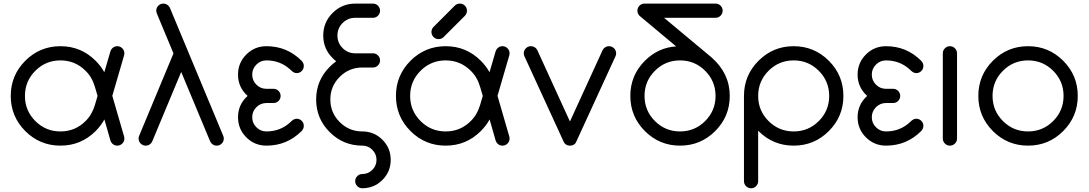

<svg xmlns="http://www.w3.org/2000/svg" viewBox="-20 -801 5987 1056"><path d="M502 -223.6 516.6 -273.4 502 -323.2Q486.3 -377 450.7 -411.6Q393.6 -468.8 312.5 -468.8Q231.4 -468.8 174.3 -411.6Q117.2 -354.5 117.2 -273.4Q117.2 -192.4 174.3 -135.3Q231.4 -78.1 312.5 -78.1Q393.6 -78.1 450.7 -135.3Q486.3 -170.4 502 -223.6ZM554.2 -144Q535.2 -109.4 505.9 -80.1Q425.8 0 312.5 0Q199.2 0 119.1 -80.1Q39.1 -160.2 39.1 -273.4Q39.1 -386.7 119.1 -466.8Q199.2 -546.9 312.5 -546.9Q425.8 -546.9 505.9 -466.8Q535.2 -437.5 553.7 -403.8L587.9 -520.5Q590.8 -528.8 597.7 -535.6Q608.9 -546.9 625 -546.9Q641.1 -546.9 652.6 -535.4Q664.1 -523.9 664.1 -507.8Q664.1 -502.9 663.1 -498.5L597.7 -273.9L663.1 -48.3Q664.1 -43.9 664.1 -39.1Q664.1 -22.9 652.6 -11.5Q641.1 0 625 0Q608.9 0 597.7 -11.2Q590.8 -18.1 587.9 -26.4Z M843.8 -724.1Q839.8 -732.9 839.4 -742.2Q839.4 -758.3 850.8 -769.8Q862.3 -781.2 878.4 -781.2Q894.5 -781.2 906.2 -769.5Q912.6 -763.2 915.5 -755.4L1206.5 -57.1Q1210.9 -48.8 1210.9 -39.1Q1210.9 -22.9 1199.5 -11.5Q1188 0 1171.9 0Q1155.8 0 1144.5 -11.2Q1137.7 -18.1 1134.8 -25.9L976.6 -405.3L818.4 -25.9Q815.4 -18.1 809.1 -11.2Q797.4 0 781.2 0Q765.1 0 753.7 -11.5Q742.2 -22.9 742.2 -39.1Q742.2 -48.8 746.6 -57.1L934.1 -507.3Z M1445.3 -546.9Q1558.6 -546.9 1638.7 -466.8Q1650.9 -454.1 1650.9 -438Q1650.9 -421.9 1639.4 -410.4Q1627.9 -398.9 1611.8 -398.9Q1595.7 -398.9 1580.6 -414.6Q1524.4 -468.8 1445.3 -468.8Q1413.1 -468.8 1390.1 -445.8Q1367.2 -422.9 1367.2 -390.6Q1367.2 -358.4 1390.1 -335.4Q1413.1 -312.5 1445.3 -312.5H1484.4Q1500.5 -312.5 1512 -301Q1523.4 -289.6 1523.4 -273.4Q1523.4 -257.3 1512 -245.8Q1500.5 -234.4 1484.4 -234.4H1445.3Q1413.1 -234.4 1390.1 -211.4Q1367.2 -188.5 1367.2 -156.2Q1367.2 -124 1390.1 -101.1Q1413.1 -78.1 1445.3 -78.1Q1524.4 -78.1 1580.6 -132.3Q1595.7 -147.9 1611.8 -147.9Q1627.9 -147.9 1639.4 -136.5Q1650.9 -125 1650.9 -108.9Q1650.9 -92.8 1638.7 -80.1Q1558.6 0 1445.3 0Q1380.4 0 1334.7 -45.7Q1289.1 -91.3 1289.1 -156.2Q1289.1 -226.1 1341.8 -273.4Q1289.1 -320.8 1289.1 -390.6Q1289.1 -455.6 1334.7 -501.2Q1380.4 -546.9 1445.3 -546.9Z M1972.7 -78.1Q2037.6 -78.1 2083.3 -32.5Q2128.9 13.2 2128.9 78.1Q2128.9 143.1 2083.3 188.7Q2037.6 234.4 1972.7 234.4Q1956.5 234.4 1945.1 222.9Q1933.6 211.4 1933.6 195.3Q1933.6 179.2 1945.1 167.7Q1956.5 156.2 1972.7 156.2Q2004.9 156.2 2027.8 133.3Q2050.8 110.4 2050.8 78.1Q2050.8 45.9 2027.8 22.9Q2004.9 0 1972.7 0Q1867.7 0 1793.2 -74.5Q1718.8 -148.9 1718.8 -253.9Q1718.8 -358.9 1793.5 -433.6Q1810.5 -450.7 1829.1 -463.9Q1818.8 -471.7 1809.6 -481.4Q1757.8 -532.7 1757.8 -605.5Q1757.8 -678.2 1809.3 -729.7Q1860.8 -781.2 1933.6 -781.2H2031.2Q2047.4 -781.2 2058.8 -769.8Q2070.3 -758.3 2070.3 -742.2Q2070.3 -726.1 2058.8 -714.6Q2047.4 -703.1 2031.2 -703.1H1933.6Q1893.1 -703.1 1864.5 -674.6Q1835.9 -646 1835.9 -605.5Q1835.9 -564.9 1864.5 -536.4Q1893.1 -507.8 1933.6 -507.8H2031.2Q2047.4 -507.8 2058.8 -496.3Q2070.3 -484.9 2070.3 -468.8Q2070.3 -452.6 2058.8 -441.2Q2047.4 -429.7 2031.2 -429.7H1972.7Q1899.9 -429.7 1848.4 -378.2Q1796.9 -326.7 1796.9 -253.9Q1796.9 -181.2 1848.4 -129.6Q1899.9 -78.1 1972.7 -78.1Z M2620.6 -223.6 2635.3 -273.4 2620.6 -323.2Q2605 -377 2569.3 -411.6Q2512.2 -468.8 2431.2 -468.8Q2350.1 -468.8 2293 -411.6Q2235.8 -354.5 2235.8 -273.4Q2235.8 -192.4 2293 -135.3Q2350.1 -78.1 2431.2 -78.1Q2512.2 -78.1 2569.3 -135.3Q2605 -170.4 2620.6 -223.6ZM2672.9 -144Q2653.8 -109.4 2624.5 -80.1Q2544.4 0 2431.2 0Q2317.9 0 2237.8 -80.1Q2157.7 -160.2 2157.7 -273.4Q2157.7 -386.7 2237.8 -466.8Q2317.9 -546.9 2431.2 -546.9Q2544.4 -546.9 2624.5 -466.8Q2653.8 -437.5 2672.4 -403.8L2706.5 -520.5Q2709.5 -528.8 2716.3 -535.6Q2727.5 -546.9 2743.7 -546.9Q2759.8 -546.9 2771.2 -535.4Q2782.7 -523.9 2782.7 -507.8Q2782.7 -502.9 2781.7 -498.5L2716.3 -273.9L2781.7 -48.3Q2782.7 -43.9 2782.7 -39.1Q2782.7 -22.9 2771.2 -11.5Q2759.8 0 2743.7 0Q2727.5 0 2716.3 -11.2Q2709.5 -18.1 2706.5 -26.4ZM2537.6 -714.8 2418.9 -596.2Q2407.7 -585.9 2392.1 -585.9Q2376 -585.9 2364.5 -597.4Q2353 -608.9 2353 -625Q2353 -640.1 2362.8 -651.4L2481.4 -770Q2493.2 -781.2 2509.3 -781.2Q2525.4 -781.2 2536.9 -769.8Q2548.3 -758.3 2548.3 -742.2Q2548.3 -726.6 2537.6 -714.8Z M3142.6 -10.7Q3131.8 0 3114.7 0Q3097.7 0 3086.9 -11.2Q3083.5 -14.2 3080.6 -20.5L2863.8 -492.7Q2860.8 -499.5 2860.8 -507.8Q2860.8 -523.9 2872.3 -535.4Q2883.8 -546.9 2899.9 -546.9Q2916 -546.9 2927.7 -535.6Q2931.6 -531.7 2935.1 -525.4L3114.7 -132.8L3294.4 -525.4Q3297.9 -531.7 3302.2 -535.6Q3313.5 -546.9 3329.6 -546.9Q3345.7 -546.9 3357.2 -535.4Q3368.7 -523.9 3368.7 -507.8Q3368.7 -499.5 3365.7 -492.7L3148.9 -20.5Q3146 -14.2 3142.6 -10.7Z M3720.2 -468.8Q3639.2 -468.8 3582 -411.6Q3524.9 -354.5 3524.9 -273.4Q3524.9 -192.4 3582 -135.3Q3639.2 -78.1 3720.2 -78.1Q3801.3 -78.1 3858.4 -135.3Q3915.5 -192.4 3915.5 -273.4Q3915.5 -354.5 3858.4 -411.6Q3801.3 -468.8 3720.2 -468.8ZM3915.5 -781.2Q3931.6 -781.2 3943.1 -769.8Q3954.6 -758.3 3954.6 -742.2Q3954.6 -726.1 3943.1 -714.6Q3931.6 -703.1 3915.5 -703.1H3632.3L3894.5 -484.4Q3993.7 -396.5 3993.7 -273.4Q3993.7 -160.2 3913.6 -80.1Q3833.5 0 3720.2 0Q3606.9 0 3526.9 -80.1Q3446.8 -160.2 3446.8 -273.4Q3446.8 -386.7 3526.9 -466.8Q3599.1 -539.1 3698.7 -545.9L3496.6 -714.8V-715.3Q3485.8 -726.6 3485.8 -742.2Q3485.8 -758.3 3497.3 -769.8Q3508.8 -781.2 3524.9 -781.2Z M4149.9 -273.4Q4149.9 -192.4 4207 -135.3Q4264.2 -78.1 4345.2 -78.1Q4426.3 -78.1 4483.4 -135.3Q4540.5 -192.4 4540.5 -273.4Q4540.5 -354.5 4483.4 -411.6Q4426.3 -468.8 4345.2 -468.8Q4264.2 -468.8 4207 -411.6Q4149.9 -354.5 4149.9 -273.4ZM4149.9 195.3Q4149.9 211.4 4138.4 222.9Q4127 234.4 4110.8 234.4Q4094.7 234.4 4083.3 222.9Q4071.8 211.4 4071.8 195.3V-273.4Q4071.8 -386.7 4151.9 -466.8Q4231.9 -546.9 4345.2 -546.9Q4458.5 -546.9 4538.6 -466.8Q4618.7 -386.7 4618.7 -273.4Q4618.7 -160.2 4538.6 -80.1Q4458.5 0 4345.2 0Q4231.9 0 4151.9 -80.1Q4150.9 -81.1 4149.9 -82Z M4853 -546.9Q4966.3 -546.9 5046.4 -466.8Q5058.6 -454.1 5058.6 -438Q5058.6 -421.9 5047.1 -410.4Q5035.6 -398.9 5019.5 -398.9Q5003.4 -398.9 4988.3 -414.6Q4932.1 -468.8 4853 -468.8Q4820.8 -468.8 4797.9 -445.8Q4774.9 -422.9 4774.9 -390.6Q4774.9 -358.4 4797.9 -335.4Q4820.8 -312.5 4853 -312.5H4892.1Q4908.2 -312.5 4919.7 -301Q4931.2 -289.6 4931.2 -273.4Q4931.2 -257.3 4919.7 -245.8Q4908.2 -234.4 4892.1 -234.4H4853Q4820.8 -234.4 4797.9 -211.4Q4774.9 -188.5 4774.9 -156.2Q4774.9 -124 4797.9 -101.1Q4820.8 -78.1 4853 -78.1Q4932.1 -78.1 4988.3 -132.3Q5003.4 -147.9 5019.5 -147.9Q5035.6 -147.9 5047.1 -136.5Q5058.6 -125 5058.6 -108.9Q5058.6 -92.8 5046.4 -80.1Q4966.3 0 4853 0Q4788.1 0 4742.4 -45.7Q4696.8 -91.3 4696.8 -156.2Q4696.8 -226.1 4749.5 -273.4Q4696.8 -320.8 4696.8 -390.6Q4696.8 -455.6 4742.4 -501.2Q4788.1 -546.9 4853 -546.9Z M5165.5 -507.8Q5165.5 -523.9 5177 -535.4Q5188.5 -546.9 5204.6 -546.9Q5220.7 -546.9 5232.2 -535.4Q5243.7 -523.9 5243.7 -507.8V-39.1Q5243.7 -22.9 5232.2 -11.5Q5220.7 0 5204.6 0Q5188.5 0 5177 -11.5Q5165.5 -22.9 5165.5 -39.1Z M5907.7 -273.4Q5907.7 -160.2 5827.6 -80.1Q5747.6 0 5634.3 0Q5521 0 5440.9 -80.1Q5360.8 -160.2 5360.8 -273.4Q5360.8 -386.7 5440.9 -466.8Q5521 -546.9 5634.3 -546.9Q5747.6 -546.9 5827.6 -466.8Q5907.7 -386.7 5907.7 -273.4ZM5634.3 -468.8Q5553.2 -468.8 5496.1 -411.6Q5439 -354.5 5439 -273.4Q5439 -192.4 5496.1 -135.3Q5553.2 -78.1 5634.3 -78.1Q5715.3 -78.1 5772.5 -135.3Q5829.6 -192.4 5829.6 -273.4Q5829.6 -354.5 5772.5 -411.6Q5715.3 -468.8 5634.3 -468.8Z"/></svg>

Font: Comfortaa
Style: Regular
Weight: 400
Designer: Johan Aakerlund - aajohan
Foundry: Johan Aakerlund
Version: Version 2.004 2013